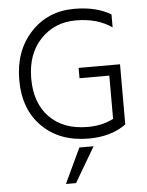

<svg xmlns="http://www.w3.org/2000/svg" viewBox="-61 -735 782 1021"><g transform="rotate(-5 330.5 -224.0)"><path d="M303 238H249L337 51H413ZM391 8Q237 8 143.5 -84.5Q50 -177 50 -333.5Q50 -490 141.5 -588Q233 -686 373 -686Q492 -686 569 -639V-570Q492 -624 377.5 -624Q263 -624 188.5 -545.5Q114 -467 114 -336Q114 -205 188 -129.5Q262 -54 392 -54Q469 -54 529 -85V-316H370V-371H591V-50Q512 8 391 8Z"/></g></svg>

Font: Hind Kochi Light
Style: Regular
Weight: 300
Designer: Dhruvi Tolia
Foundry: Indian Type Foundry
Version: Version 0.702;PS 1.0;hotconv 1.0.81;makeotf.lib2.5.63406